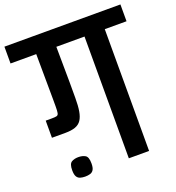

<svg xmlns="http://www.w3.org/2000/svg" viewBox="-186 -961 1005 1095"><g transform="rotate(-20 316.0 -414.0)"><path d="M122 -461 120 -739H-36V-841H668V-739H536V0H413V-739H242L244 -524V-428Q244 -380 238.5 -348Q233 -316 220 -296.5Q207 -277 183 -268.5Q159 -260 123 -260H41V-364H79Q99 -364 108 -366.5Q117 -369 119.5 -381Q122 -393 122 -421ZM144 13Q128 13 114.5 9Q101 5 93.5 -7.5Q86 -20 86 -46Q86 -85 103 -95Q120 -105 144 -105Q169 -105 186 -95Q203 -85 203 -46Q203 -20 195.5 -7.5Q188 5 174.5 9Q161 13 144 13Z"/></g></svg>

Font: Matangi
Style: Bold
Weight: 700
Designer: Prashant Pant
Foundry: The Graphic Ant
Version: Version 3.002